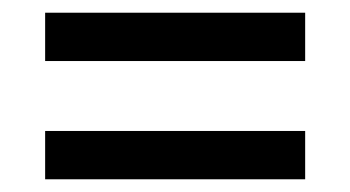

<svg xmlns="http://www.w3.org/2000/svg" viewBox="-20 -508 550 302"><path d="M51 -412H460V-488H51ZM51 -226H460V-302H51Z"/></svg>

Font: Noto Serif Tamil SemiCondensed Black
Style: Regular
Weight: 900
Width: 4
Designer: Indian Type Foundry, Tom Grace, and the Monotype Design Team
Foundry: Monotype Imaging Inc.
Version: Version 2.004